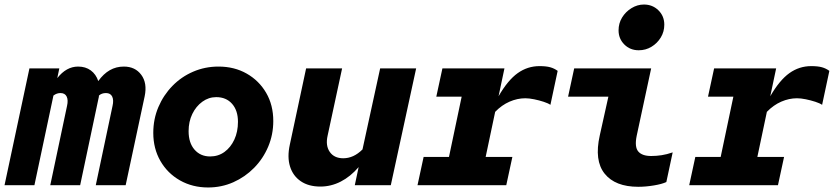

<svg xmlns="http://www.w3.org/2000/svg" viewBox="-42 -818 3683 848"><path d="M-22 0 88 -516H220L211 -473Q251 -524 303 -524Q336 -524 359 -507Q382 -490 392 -460Q415 -492 443 -508Q471 -524 505 -524Q555 -524 582 -487.5Q609 -451 597 -393L513 0H381L455 -350Q461 -376 453.5 -391.5Q446 -407 426 -407Q407 -407 395 -396Q395 -393 394.5 -389.5Q394 -386 393 -383L312 0H180L254 -350Q260 -376 252.5 -391.5Q245 -407 225 -407Q217 -407 209.5 -404.5Q202 -402 194 -396L110 0Z M877 10Q808 10 752.8 -21.3Q697.7 -52.6 666.3 -107.3Q635 -162 635 -231Q635 -292 657.5 -345Q680 -398 719.4 -438.4Q758.8 -478.9 811.1 -501.4Q863.4 -524 923 -524Q993 -524 1047.5 -493Q1102 -462 1133.5 -408Q1165 -354 1165 -283.5Q1165 -223.5 1142.6 -170.4Q1120.2 -117.3 1080.4 -76.8Q1040.6 -36.3 988.5 -13.1Q936.4 10 877 10ZM886 -127Q922 -127 949.5 -147Q977 -167 993 -201.5Q1009 -236 1009 -280Q1009 -330 983 -359.5Q957 -389 913 -389Q879.5 -389 851.7 -368.8Q823.8 -348.6 807.4 -314.8Q791 -281 791 -238.7Q791 -187 817.2 -157Q843.5 -127 886 -127Z M1373 6Q1321 6 1286.5 -17.5Q1252 -41 1239 -82.5Q1226 -124 1238 -179L1310 -516H1469L1405 -219Q1395 -175 1414.5 -147Q1434 -119 1474 -119Q1520 -119 1559 -158L1637 -516H1796L1684 0H1525L1542 -80Q1506 -38 1463 -16Q1420 6 1373 6Z M1802 0 1829 -125H1941L1997 -391H1885L1912 -516H2186L2160 -393Q2201 -464 2244.5 -495Q2288 -526 2341 -526Q2370 -526 2388 -521Q2406 -516 2421 -505L2389 -355Q2379 -362 2359 -368.5Q2339 -375 2317 -379.5Q2295 -384 2278 -384Q2243 -384 2208.5 -369Q2174 -354 2145 -324L2103 -125H2221L2194 0Z M2779 -596Q2741 -596 2715.5 -621.5Q2690 -647 2690 -684Q2690 -715 2705.5 -740.5Q2721 -766 2747 -782Q2773 -798 2802 -798Q2840 -798 2866 -772.5Q2892 -747 2892 -709Q2892 -678 2876.5 -652.5Q2861 -627 2835.5 -611.5Q2810 -596 2779 -596ZM2777 7Q2675 7 2628.5 -51Q2582 -109 2607 -220L2645 -391H2467L2494 -516H2834L2770 -218Q2760 -169 2777 -149Q2794 -129 2834 -129Q2857 -129 2880 -132.5Q2903 -136 2929 -145L2901 -14Q2882 -5 2846 1Q2810 7 2777 7Z M3002 0 3029 -125H3141L3197 -391H3085L3112 -516H3386L3360 -393Q3401 -464 3444.5 -495Q3488 -526 3541 -526Q3570 -526 3588 -521Q3606 -516 3621 -505L3589 -355Q3579 -362 3559 -368.5Q3539 -375 3517 -379.5Q3495 -384 3478 -384Q3443 -384 3408.5 -369Q3374 -354 3345 -324L3303 -125H3421L3394 0Z"/></svg>

Font: Red Hat Mono
Style: Italic
Weight: 400
Italic angle: -12°
Monospace: yes
Designer: Pentagram, MCKL
Foundry: MCKL
Version: Version 1.030